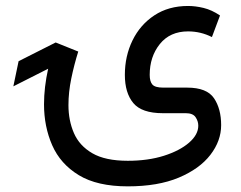

<svg xmlns="http://www.w3.org/2000/svg" viewBox="-20 -394 829 660"><path d="M419.4 246.6Q314 246.6 250.7 208Q187.5 169.4 159.4 105.2Q131.3 41 131.3 -35.6Q131.3 -93.8 145.5 -157.7L25.9 -97.2L43.9 -183.6L171.4 -248L249 -216.8Q234.9 -171.9 225.1 -124.5Q215.3 -77.1 215.3 -32.7Q215.3 20 234.1 63.5Q252.9 106.9 297.4 132.8Q341.8 158.7 419.4 158.7Q488.8 158.7 543.5 141.4Q598.1 124 629.9 96.4Q661.6 68.8 661.6 38.1Q661.6 22.5 652.3 8.8Q643.1 -4.9 618.7 -4.9H539.6Q467.3 -4.9 438.2 -39.8Q409.2 -74.7 409.2 -136.7Q409.2 -201.2 435.5 -255.1Q461.9 -309.1 510.7 -341.3Q559.6 -373.5 626.5 -373.5Q651.9 -373.5 679.9 -366.7Q708 -359.9 736.3 -340.8L708.5 -266.6Q669.9 -286.1 626.5 -286.1Q564.5 -286.1 529.5 -242.7Q494.6 -199.2 494.6 -136.7Q494.6 -113.8 503.9 -103.3Q513.2 -92.8 541.5 -92.8H623.5Q690.9 -92.8 715.6 -56.4Q740.2 -20 740.2 36.1Q740.2 90.3 703.1 138.4Q666 186.5 594.5 216.6Q522.9 246.6 419.4 246.6Z"/></svg>

Font: Vazirmatn RD FD
Style: Regular
Weight: 400
Designer: Saber Rastikerdar
Foundry: Saber Rastikerdar
Version: Version 33.003